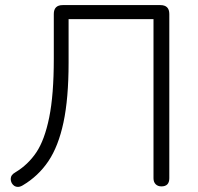

<svg xmlns="http://www.w3.org/2000/svg" viewBox="-20 -725 776 753"><path d="M582 -26V-650H249V-479Q249 -339 229 -245Q209 -151 169.5 -92.5Q130 -34 69 2Q59 8 50 8Q35 8 26 -7Q22 -15 22 -23Q22 -39 40 -49Q90 -79 122.5 -127.5Q155 -176 173 -264.5Q191 -353 191 -494V-670Q191 -705 226 -705H609Q644 -705 644 -670V-26Q644 6 613 6Q599 6 590.5 -2.5Q582 -11 582 -26Z"/></svg>

Font: SN Pro Light
Style: Regular
Weight: 300
Designer: Tobias Whetton
Foundry: Supernotes
Version: Version 1.002